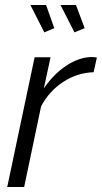

<svg xmlns="http://www.w3.org/2000/svg" viewBox="-20 -751 409 771"><path d="M102 -731H165L198 -638L158 -621ZM223 -731H285L320 -638L279 -621ZM119 -521H183L156 -396Q195 -453 245 -486.5Q295 -520 345 -522Q357 -522 369 -520L356 -461Q291 -459 234.5 -422.5Q178 -386 145 -324L77 0H9Z"/></svg>

Font: Raleway-v4020
Style: Italic
Weight: 400
Italic angle: -12°
Designer: Matt McInerney, Pablo Impallari, Rodrigo Fuenzalida
Foundry: Matt McInerney, Pablo Impallari, Rodrigo Fuenzalida
Version: Version 4.020;PS 004.020;hotconv 1.0.88;makeotf.lib2.5.64775